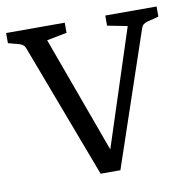

<svg xmlns="http://www.w3.org/2000/svg" viewBox="-71 -636 702 706"><g transform="rotate(-10 279.5 -283.0)"><path d="M322.9 1.8H249.1L60 -499.6Q57.1 -507.6 51.8 -512Q46.5 -516.4 38.5 -518.9L-3.3 -530.2V-568H215.6V-530.2L140.7 -515.6L299.6 -80L441.5 -515.6L366.9 -530.2V-568H558.5V-530.2L514.5 -518.9Q506.5 -516.4 500.9 -512Q495.3 -507.6 492.7 -499.6Z"/></g></svg>

Font: Rasa
Style: Regular
Weight: 400
Version: Version 1.000;PS 1.000;hotconv 1.0.88;makeotf.lib2.5.647800;